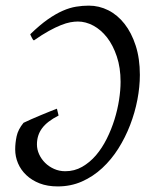

<svg xmlns="http://www.w3.org/2000/svg" viewBox="-20 -650 534 685"><path d="M479 -382.8Q479 -340.3 470.2 -294.4Q461.4 -248.5 444.3 -204.1Q427.2 -159.7 402.3 -120.1Q377.4 -80.6 344.7 -50.3Q312 -20 272.2 -2.4Q232.4 15.1 186 15.1Q149.4 15.1 121.3 4.2Q93.3 -6.8 73.7 -25.4Q54.2 -43.9 44.2 -67.6Q34.2 -91.3 34.2 -117.2Q34.2 -139.6 39.3 -163.8Q44.4 -188 64 -211.9Q74.7 -217.3 91.6 -224.6Q108.4 -231.9 126 -239.3Q143.6 -246.6 159.2 -252.9Q174.8 -259.3 183.1 -262.2L189 -237.8Q147.9 -216.8 129.9 -192.1Q111.8 -167.5 111.8 -134.8Q111.8 -116.7 119.6 -99.6Q127.4 -82.5 140.9 -69.1Q154.3 -55.7 172.9 -47.4Q191.4 -39.1 212.9 -39.1Q245.6 -39.1 272.9 -54.7Q300.3 -70.3 322.3 -95.9Q344.2 -121.6 360.8 -154.8Q377.4 -188 388.4 -223.4Q399.4 -258.8 404.8 -293.7Q410.2 -328.6 410.2 -357.9Q410.2 -408.7 396.7 -448.7Q383.3 -488.8 361.8 -516.4Q340.3 -543.9 313 -558.6Q285.6 -573.2 257.8 -573.2Q246.1 -573.2 231.2 -570.6Q216.3 -567.9 197.3 -560.3Q178.2 -552.7 154.3 -539.6Q130.4 -526.4 101.1 -505.9Q98.6 -506.8 96.7 -510Q94.7 -513.2 93 -516.6Q91.3 -520 89.8 -523.2Q88.4 -526.4 87.9 -527.8Q121.6 -560.5 150.1 -580.6Q178.7 -600.6 203.9 -611.6Q229 -622.6 251.7 -626.2Q274.4 -629.9 296.9 -629.9Q333.5 -629.9 366.5 -613.3Q399.4 -596.7 424.3 -564.9Q449.2 -533.2 464.1 -487.3Q479 -441.4 479 -382.8Z"/></svg>

Font: Gentium Basic
Style: Italic
Weight: 400
Italic angle: -8°
Designer: J. Victor Gaultney and Annie Olsen
Foundry: SIL International
Version: Version 1.102; 2013; Maintenance release